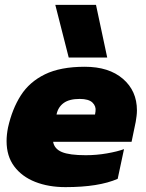

<svg xmlns="http://www.w3.org/2000/svg" viewBox="-20 -758 600 788"><path d="M262 -522 207 -738H374L420 -522ZM249 10Q179 10 124.5 -11.5Q70 -33 38.5 -75Q7 -117 7 -179Q7 -205 13 -235Q30 -311 65.5 -366.5Q101 -422 164.5 -453Q228 -484 328 -484Q427 -484 484.5 -434.5Q542 -385 542 -305Q542 -294 540.5 -282Q539 -270 537 -258L520 -176H198Q203 -147 234 -134Q265 -121 332 -121Q376 -121 419 -128.5Q462 -136 489 -146L463 -24Q385 10 249 10ZM212 -288H370L372 -301Q375 -322 359.5 -337Q344 -352 307 -352Q264 -352 241 -335Q218 -318 212 -288Z"/></svg>

Font: Kanit ExtraBold
Style: Italic
Weight: 800
Italic angle: -12°
Designer: Katatrad Team
Foundry: CadsonDemak
Version: Version 2.000; ttfautohint (v1.8.3)